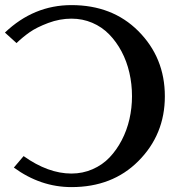

<svg xmlns="http://www.w3.org/2000/svg" viewBox="-29 -746 701 768"><path d="M37.1 -573.7 -9.3 -615.7Q106 -725.6 256.8 -725.6Q420.4 -725.6 523.9 -622.1Q630.4 -515.6 630.4 -360.8Q630.4 -207.5 523.9 -101.1Q420.4 2.4 256.8 2.4Q133.3 2.4 26.4 -75.7L65.4 -121.6Q163.6 -51.8 256.8 -51.8Q301.8 -51.8 341.3 -69.1Q380.9 -86.4 409.2 -116.2Q437.5 -146 458 -185.3Q478.5 -224.6 488.8 -269.5Q499 -314.5 499 -360.8Q499 -409.7 488.5 -455.3Q478 -501 457.3 -540Q436.5 -579.1 407.7 -608.6Q378.9 -638.2 340.1 -654.8Q301.3 -671.4 256.8 -671.4Q210 -671.4 163.8 -654.1Q117.7 -636.7 89.8 -617.2Q62 -597.7 37.1 -573.7Z"/></svg>

Font: Flanker
Style: Bold
Weight: 700
Designer: Flanker
Foundry: Flanker
Version: Version 2.021